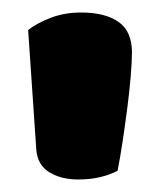

<svg xmlns="http://www.w3.org/2000/svg" viewBox="-20 -655 259 307"><path d="M105 -368Q78 -368 59 -379.5Q40 -391 38 -416L25 -607Q39 -618 61 -626.5Q83 -635 110 -635Q148 -635 169.5 -620Q191 -605 191 -571Q191 -557 189 -533Q187 -509 183.5 -482Q180 -455 176 -428.5Q172 -402 168 -382Q157 -376 141 -372Q125 -368 105 -368Z"/></svg>

Font: Baloo 2 Latin ExtraBold
Style: Regular
Weight: 400
Designer: Sarang Kulkarni and Ek Type
Foundry: Ek Type
Version: Version 1.001